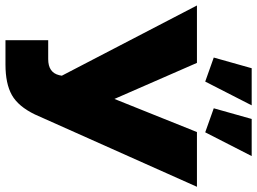

<svg xmlns="http://www.w3.org/2000/svg" viewBox="-152 -814 962 719"><g transform="rotate(90 329.5 -454.0)"><path d="M275 -741 185 -773 225 -915H364ZM465 -741 375 -773 415 -915H554ZM120 7V-153H191Q241 -153 251 -194L253 -204L-10 -710H205L340 -401L464 -710H669L398 -103Q368 -41 325.5 -17Q283 7 211 7Z"/></g></svg>

Font: Raleway-v4020 Black
Style: Regular
Weight: 900
Designer: Matt McInerney, Pablo Impallari, Rodrigo Fuenzalida
Foundry: Matt McInerney, Pablo Impallari, Rodrigo Fuenzalida
Version: Version 4.020;PS 004.020;hotconv 1.0.88;makeotf.lib2.5.64775